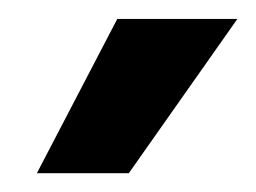

<svg xmlns="http://www.w3.org/2000/svg" viewBox="-20 -770 271 203"><path d="M104 -750H231L116.2 -586.9H19Z"/></svg>

Font: Oakes Grotesk
Style: SemiBold
Weight: 600
Designer: Samuel Oakes
Foundry: Samuel Oakes
Version: Version 1.0 | wf-rip DC20170320